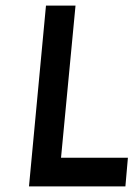

<svg xmlns="http://www.w3.org/2000/svg" viewBox="-20 -669 485 689"><path d="M84 0 145 -649H251L199 -103H439L430 0Z"/></svg>

Font: Karla
Style: Bold Italic
Weight: 700
Italic angle: -8°
Designer: Jonathan Pinhorn
Version: Version 2.004;gftools[0.9.33]